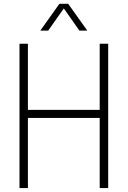

<svg xmlns="http://www.w3.org/2000/svg" viewBox="-20 -964 654 984"><path d="M80 0V-740H123V-401H491V-740H534.5V0H491V-359.5H123V0ZM186.5 -807 284.5 -944.5H329.5L427.5 -807H387L307 -921L227 -807Z"/></svg>

Font: Encode Sans Condensed ExtraLight
Style: Regular
Weight: 200
Width: 3
Designer: Multiple Designers
Foundry: Impallari Type
Version: Version 3.000; ttfautohint (v1.8.3) -l 8 -r 50 -G 200 -x 14 